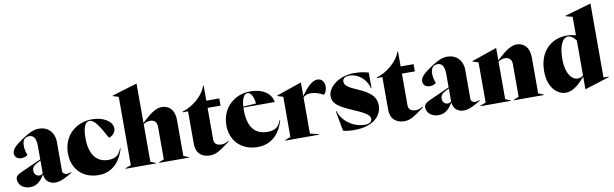

<svg xmlns="http://www.w3.org/2000/svg" viewBox="-49 -1305 5883 1840"><g transform="rotate(-10 2892.5 -385.5)"><path d="M129 15C199 15 236 -29 271 -83C275 -27 312 13 376 13C432 13 482 -19 541 -52V-59C525 -54 514 -50 497 -50C471 -50 456 -66 456 -87V-366C456 -463 393 -523 307 -523C255 -523 210 -501 135 -451C57 -399 30 -366 30 -330C30 -295 57 -273 97 -273C129 -273 149 -287 157 -294C145 -320 137 -355 137 -387C137 -450 170 -468 203 -468C242 -468 270 -443 270 -359V-231L74 -143C30 -123 15 -108 15 -80C15 -33 56 15 129 15ZM185 -136C185 -166 201 -185 237 -203L270 -219V-96C264 -87 254 -80 236 -80C206 -80 185 -104 185 -136Z M797 15C949 15 1019 -103 1047 -201L1041 -203C1023 -151 993 -112 914 -112C804 -112 732 -189 732 -356C732 -459 756 -512 799 -512C844 -512 889 -444 955 -320C985 -328 1021 -358 1021 -401C1021 -466 938 -523 824 -523C670 -523 541 -415 541 -241C541 -80 650 15 797 15Z M1060 0H1355V-5L1305 -25V-391C1321 -402 1344 -412 1371 -412C1411 -412 1436 -389 1436 -340V-25L1386 -5V0H1676V-5L1626 -25V-377C1626 -474 1572 -523 1502 -523C1436 -523 1370 -463 1305 -402V-786H1304L1060 -712V-707L1115 -690V-25L1060 -5Z M1880 15C1935 15 1972 -6 2078 -86L2074 -92C2049 -76 2029 -70 2005 -70C1960 -70 1935 -91 1935 -129V-438H2061V-508H1935V-654H1929C1904 -571 1802 -475 1692 -444V-438H1745V-119C1745 -34 1797 15 1880 15Z M2343 15C2503 15 2572 -104 2600 -201L2594 -203C2575 -149 2546 -112 2463 -112C2345 -112 2273 -184 2273 -359C2273 -367 2273 -375 2274 -382H2578C2570 -456 2497 -523 2363 -523C2214 -523 2083 -416 2083 -241C2083 -86 2193 15 2343 15ZM2274 -391C2279 -470 2304 -511 2335 -511C2369 -511 2394 -461 2399 -399Z M2613 0H2943V-5L2858 -25V-378C2873 -392 2897 -405 2932 -405C2972 -405 3022 -388 3056 -368C3070 -382 3085 -408 3085 -444C3085 -493 3057 -523 3018 -523C2964 -523 2912 -466 2858 -391V-523H2857L2613 -439V-434L2668 -417V-25L2613 -5Z M3284 15C3465 15 3555 -74 3555 -177C3555 -256 3506 -305 3407 -350L3354 -374C3280 -407 3260 -431 3260 -461C3260 -488 3281 -507 3326 -507C3409 -507 3489 -443 3510 -351H3515V-503C3488 -511 3446 -523 3374 -523C3220 -523 3115 -426 3115 -345C3115 -283 3150 -245 3264 -194L3340 -160C3439 -116 3461 -91 3461 -63C3461 -38 3441 -17 3390 -17C3284 -17 3177 -91 3145 -194H3139L3175 2C3193 7 3225 15 3284 15Z M3771 15C3826 15 3863 -6 3969 -86L3965 -92C3940 -76 3920 -70 3896 -70C3851 -70 3826 -91 3826 -129V-438H3952V-508H3826V-654H3820C3795 -571 3693 -475 3583 -444V-438H3636V-119C3636 -34 3688 15 3771 15Z M4103 15C4173 15 4210 -29 4245 -83C4249 -27 4286 13 4350 13C4406 13 4456 -19 4515 -52V-59C4499 -54 4488 -50 4471 -50C4445 -50 4430 -66 4430 -87V-366C4430 -463 4367 -523 4281 -523C4229 -523 4184 -501 4109 -451C4031 -399 4004 -366 4004 -330C4004 -295 4031 -273 4071 -273C4103 -273 4123 -287 4131 -294C4119 -320 4111 -355 4111 -387C4111 -450 4144 -468 4177 -468C4216 -468 4244 -443 4244 -359V-231L4048 -143C4004 -123 3989 -108 3989 -80C3989 -33 4030 15 4103 15ZM4159 -136C4159 -166 4175 -185 4211 -203L4244 -219V-96C4238 -87 4228 -80 4210 -80C4180 -80 4159 -104 4159 -136Z M4513 0H4808V-5L4758 -25V-391C4774 -402 4797 -412 4824 -412C4864 -412 4889 -389 4889 -340V-25L4839 -5V0H5129V-5L5079 -25V-377C5079 -474 5025 -523 4955 -523C4889 -523 4823 -462 4758 -402V-523H4757L4513 -439V-434L4568 -417V-25L4513 -5Z M5343 15C5419 15 5482 -51 5532 -108V15H5533L5772 -61V-66H5722V-786H5721L5467 -712V-707L5532 -690V-511C5507 -517 5479 -523 5443 -523C5292 -523 5172 -416 5172 -224C5172 -62 5261 15 5343 15ZM5364 -310C5364 -454 5411 -512 5453 -512C5483 -512 5509 -489 5532 -460V-120C5522 -111 5504 -99 5479 -99C5425 -99 5364 -159 5364 -310Z"/></g></svg>

Font: Nyght Serif Dark
Style: Regular
Weight: 800
Designer: Maksym Kobuzan
Version: Version 0.410;Glyphs 3.1.2 (3151)